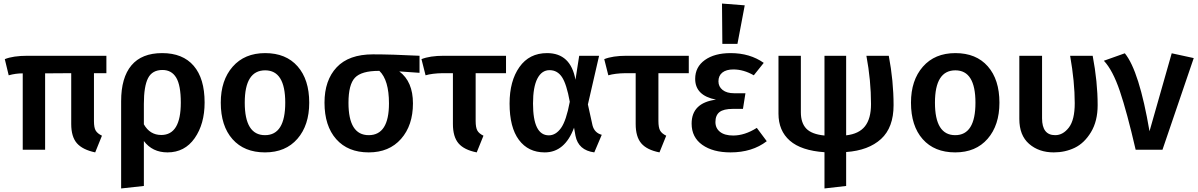

<svg xmlns="http://www.w3.org/2000/svg" viewBox="-20 -843 6743 1081"><path d="M579 -431H509V-161Q509 -124 519 -107.5Q529 -91 554 -79L516 15Q445 0 413 -36.5Q381 -73 381 -145V-431L234 -430V0H108V-430Q68 -430 29 -419L7 -510Q53 -529 136 -529H579Z M893 -544Q1009 -544 1070.5 -472.5Q1132 -401 1132 -266Q1132 -145 1076 -65Q1020 15 923 15Q838 15 790 -49V204L662 218V-273Q662 -406 720 -475Q778 -544 893 -544ZM888 -83Q998 -83 998 -265Q998 -363 972 -406Q946 -449 895 -449Q837 -449 813.5 -403Q790 -357 790 -258V-143Q824 -83 888 -83Z M1473 -544Q1590 -544 1655.5 -469.5Q1721 -395 1721 -265Q1721 -138 1654.5 -61.5Q1588 15 1472 15Q1355 15 1289 -59.5Q1223 -134 1223 -265Q1223 -391 1290 -467.5Q1357 -544 1473 -544ZM1473 -447Q1358 -447 1358 -265Q1358 -82 1472 -82Q1586 -82 1586 -265Q1586 -447 1473 -447Z M2342 -529V-433L2228 -441Q2305 -384 2305 -261Q2305 -137 2238 -61Q2171 15 2056 15Q1939 15 1873 -59.5Q1807 -134 1807 -265Q1807 -391 1875.5 -464Q1944 -537 2080 -537Q2186 -537 2342 -529ZM2170 -261Q2170 -392 2116 -444H2113Q2015 -444 1978.5 -405.5Q1942 -367 1942 -264Q1942 -82 2056 -82Q2170 -82 2170 -261Z M2829 -431H2658V-162Q2658 -125 2667.5 -108Q2677 -91 2702 -79L2664 15Q2593 1 2561.5 -36Q2530 -73 2530 -145V-431H2472Q2413 -430 2376 -419L2353 -510Q2400 -529 2479 -529H2829Z M3060 -544Q3193 -544 3220 -394L3241 -529H3353L3290 -255L3316 -137Q3327 -95 3368 -84L3326 15Q3236 3 3220 -79L3212 -124Q3160 15 3047 15Q2954 15 2901.5 -55.5Q2849 -126 2849 -260Q2849 -387 2904.5 -465.5Q2960 -544 3060 -544ZM2981 -260Q2981 -81 3070 -81Q3109 -81 3138.5 -122Q3168 -163 3188 -270Q3170 -370 3144 -409Q3118 -448 3074 -448Q3030 -448 3005.5 -400.5Q2981 -353 2981 -260Z M3858 -431H3687V-162Q3687 -125 3696.5 -108Q3706 -91 3731 -79L3693 15Q3622 1 3590.5 -36Q3559 -73 3559 -145V-431H3501Q3442 -430 3405 -419L3382 -510Q3429 -529 3508 -529H3858Z M4045 -823 4173 -813 4132 -596H4047ZM4094 -544Q4202 -544 4280 -489L4224 -419Q4167 -452 4109 -452Q4069 -452 4047 -434.5Q4025 -417 4025 -385Q4025 -355 4048.5 -336.5Q4072 -318 4113 -318H4177L4163 -230H4106Q4054 -230 4031 -212Q4008 -194 4008 -156Q4008 -121 4034 -100.5Q4060 -80 4108 -80Q4173 -80 4241 -123L4297 -48Q4215 15 4093 15Q3994 15 3934 -27.5Q3874 -70 3874 -147Q3874 -264 4011 -282Q3894 -305 3894 -399Q3894 -466 3948.5 -505Q4003 -544 4094 -544Z M5011 -251Q5011 -125 4940.5 -60.5Q4870 4 4744 13V204L4622 218V14Q4491 5 4427 -51Q4363 -107 4363 -203V-529H4489V-211Q4489 -151 4519.5 -119Q4550 -87 4622 -80V-529H4744V-81Q4816 -89 4850 -132Q4884 -175 4884 -257Q4884 -390 4858 -529H4984Q5011 -387 5011 -251Z M5359 -544Q5476 -544 5541.5 -469.5Q5607 -395 5607 -265Q5607 -138 5540.5 -61.5Q5474 15 5358 15Q5241 15 5175 -59.5Q5109 -134 5109 -265Q5109 -391 5176 -467.5Q5243 -544 5359 -544ZM5359 -447Q5244 -447 5244 -265Q5244 -82 5358 -82Q5472 -82 5472 -265Q5472 -447 5359 -447Z M6132 -529Q6160 -382 6160 -251Q6160 -161 6122.5 -99Q6085 -37 6031 -11Q5977 15 5913 15Q5829 15 5774 -33Q5719 -81 5719 -173V-529H5847V-177Q5847 -82 5921 -82Q5965 -82 5998 -125Q6031 -168 6031 -262Q6031 -382 6005 -529Z M6313 -543Q6394 -444 6452 -104L6577 -543L6701 -516L6525 0H6374Q6325 -212 6285 -330Q6245 -448 6195 -501Z"/></svg>

Font: FiraGO Medium
Style: Regular
Weight: 500
Designer: bBox Type
Foundry: bBox Type GmbH
Version: Version 1.001;PS 001.001;hotconv 1.0.88;makeotf.lib2.5.64775